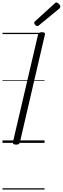

<svg xmlns="http://www.w3.org/2000/svg" viewBox="-20 -1149 505 1544"><path d="M109 14Q95 14 88.5 9Q82 4 84 -6L286 -871Q288 -881 295.5 -885.5Q303 -890 317 -890Q331 -890 337.5 -885.5Q344 -881 341 -870L140 -5Q138 4 131 9Q124 14 109 14ZM280 -939Q273 -939 264 -948Q255 -957 255 -963Q255 -966 255.5 -969Q256 -972 260 -976L418 -1120Q423 -1124 425.5 -1126.5Q428 -1129 433 -1129Q439 -1129 447 -1123.5Q455 -1118 460 -1110.5Q465 -1103 465 -1097Q465 -1093 464 -1089.5Q463 -1086 458 -1081L294 -946Q289 -943 286 -941Q283 -939 280 -939ZM0 365H338V375H0ZM0 -20H338V0H0ZM0 -505H338V-500H0ZM0 -885H338V-875H0Z"/></svg>

Font: Playwrite AT Guides
Style: Italic
Weight: 400
Italic angle: -13.0072°
Designer: Veronika Burian, José Scaglione
Foundry: TypeTogether
Version: Version 1.002